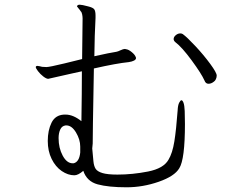

<svg xmlns="http://www.w3.org/2000/svg" viewBox="-20 -774 1040 816"><path d="M479 -32Q543 -32 609 -45Q675 -58 696 -95Q713 -123 721 -173Q729 -223 735 -305Q736 -327 741.5 -337.5Q747 -348 751 -348Q756 -348 760 -337Q764 -326 765 -302L766 -247Q766 -97 742 -59Q722 -25 654.5 -1.5Q587 22 518 22Q441 22 395 9.5Q349 -3 334 -48Q312 -29 296 -29Q269 -29 242.5 -47Q216 -65 199.5 -98.5Q183 -132 183 -175Q183 -220 199 -252.5Q215 -285 252 -287H259Q291 -287 326 -259Q328 -383 328 -471L287 -462Q185 -439 185 -439Q177 -439 164 -449Q151 -459 141.5 -471.5Q132 -484 132 -489Q132 -491 133 -492Q136 -494 139 -494Q142 -494 148.5 -492.5Q155 -491 159 -490Q166 -489 177 -489Q190 -489 254 -504.5Q318 -520 329 -523L331 -696Q331 -704 329 -713.5Q327 -723 323 -726Q321 -730 314 -738Q307 -746 307 -747L308 -749Q310 -754 319 -754Q328 -754 354 -747Q375 -742 380.5 -734.5Q386 -727 386 -708V-698Q382 -626 381 -535Q448 -550 475 -554Q481 -555 492.5 -560.5Q504 -566 511 -566L515 -565Q526 -564 540 -552.5Q554 -541 557 -531Q558 -530 558 -527Q558 -521 549.5 -516.5Q541 -512 527 -510Q476 -505 379 -483Q378 -443 375 -253L374 -164Q374 -159 372 -143L377 -89Q379 -68 386.5 -56.5Q394 -45 415.5 -38.5Q437 -32 479 -32ZM289 -80H293Q317 -86 321 -126V-151Q321 -181 303 -211Q285 -241 262 -241H259Q243 -239 236 -223.5Q229 -208 229 -187Q229 -145 246.5 -112.5Q264 -80 289 -80ZM746 -632Q753 -632 757 -629Q775 -616 810.5 -578Q846 -540 873.5 -502.5Q901 -465 901 -453Q901 -445 897.5 -437.5Q894 -430 889 -427Q878 -418 866 -418Q854 -418 849 -432Q836 -461 794.5 -517.5Q753 -574 725 -595Q718 -601 718 -608Q718 -617 727 -624.5Q736 -632 746 -632Z"/></svg>

Font: JyunsaiKaai Light
Style: Regular
Weight: 300
Designer: Fontworks Inc.
Version: Version 0.030;April 7, 2024;FontCreator 14.0.0.2901 64-bit